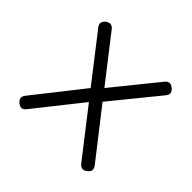

<svg xmlns="http://www.w3.org/2000/svg" viewBox="-123 -607 742 742"><g transform="rotate(45 247.5 -236.0)"><path d="M59 -7C59 -7 59 -7 59 -7C45 -18 43.5 -30.5 54.5 -44.5C54.5 -44.5 54.5 -44.5 54.5 -44.5C54.5 -44.5 211.5 -243.5 211.5 -243.5C211.5 -243.5 67.5 -429 67.5 -429C56.5 -442.5 58 -454.5 71.5 -466C71.5 -466 71.5 -466 71.5 -466C85.5 -476.5 98 -475 108.5 -461.5C108.5 -461.5 108.5 -461.5 108.5 -461.5C108.5 -461.5 249 -281 249 -281C249 -281 395 -461.5 395 -461.5C406 -476 418.5 -477 432 -465.5C432 -465.5 432 -465.5 432 -465.5C446 -454.5 447.5 -442.5 436.5 -429C436.5 -429 436.5 -429 436.5 -429C436.5 -429 281.5 -238.5 281.5 -238.5C281.5 -238.5 433.5 -44 433.5 -44C444.5 -29.5 443 -17.5 429.5 -7.5C429.5 -7.5 429.5 -7.5 429.5 -7.5C415.5 4 403 2.5 392 -11.5C392 -11.5 392 -11.5 392 -11.5C392 -11.5 245 -200.5 245 -200.5C245 -200.5 95.5 -12 95.5 -12C84.5 2.5 72.5 4 59 -7Z"/></g></svg>

Font: Jura-Fortis-Regular
Style: Regular
Weight: 500
Designer: Daniel Johnson, Alexei Vanyashin, Mirko Velimirovic
Foundry: Daniel Johnson
Version: ""